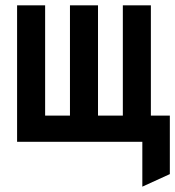

<svg xmlns="http://www.w3.org/2000/svg" viewBox="-20 -531 656 719"><path d="M513 168V0H452V-98H616V121ZM44 0V-511H149V-98H242V-511H347V-98H440V-511H545V0Z"/></svg>

Font: Overpass Mono
Style: Bold
Weight: 700
Monospace: yes
Designer: Delve Withrington, Dave Bailey
Foundry: Delve Fonts LLC
Version: Version 4.000